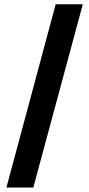

<svg xmlns="http://www.w3.org/2000/svg" viewBox="-20 -760 412 887"><path d="M133.9 106.4H9.7L237.2 -740.2H362.5Z"/></svg>

Font: Pretendard JP Variable
Style: Regular
Weight: 400
Designer: Base glyphs from Inter by Rasmus Andersson; Hangul glyphs from Noto Sans CJK(Source Han Sans) by Jang Soo-young and Kang
Foundry: Kil Hyung-jin
Version: Version 1.307;Glyphs 3.2 (3192)